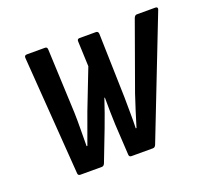

<svg xmlns="http://www.w3.org/2000/svg" viewBox="-91 -603 781 716"><g transform="rotate(-20 299.0 -245.0)"><path d="M114 0Q104 0 104 -10L70 -479Q69 -490 80 -490H152Q161 -490 161 -479L172 -226Q173 -195 172.5 -158.5Q172 -122 172 -92H175Q186 -122 197 -152.5Q208 -183 219 -213L280 -370L276 -469Q275 -480 285 -480H350Q359 -480 360 -470L367 -215Q367 -184 367.5 -153.5Q368 -123 367 -92H370Q379 -122 389 -153.5Q399 -185 409 -215L504 -479Q508 -490 516 -490H590Q595 -490 597 -487Q599 -484 597 -479L414 -10Q410 0 402 0H317Q307 0 307 -10L300 -132Q299 -154 298.5 -182Q298 -210 298 -239H296Q287 -212 277.5 -185Q268 -158 258 -132L211 -10Q207 0 199 0Z"/></g></svg>

Font: Sofia Sans Condensed SemiBold
Style: Italic
Weight: 600
Italic angle: -9°
Version: Version 4.100